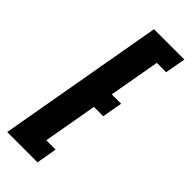

<svg xmlns="http://www.w3.org/2000/svg" viewBox="-265 -704 734 734"><g transform="rotate(45 101.5 -337.5)"><path d="M-40.5 0 78.5 -675H242.5L227.5 -591.5H177L140.5 -384.5H191L176.5 -302.5H126L87.5 -83.5H138L123.5 0Z"/></g></svg>

Font: Anybody UltraCondensed SemiBold
Style: Italic
Weight: 600
Width: 1
Italic angle: -10°
Designer: Tyler Finck
Foundry: Etcetera Type Company
Version: Version 1.010; ttfautohint (v1.8.3) -l 8 -r 50 -G 200 -x 14 